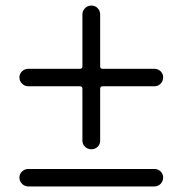

<svg xmlns="http://www.w3.org/2000/svg" viewBox="-20 -703 658 692"><path d="M277 -383Q277 -392 268 -392H82Q69 -392 59.5 -401.5Q50 -411 50 -424Q50 -437 59.5 -446Q69 -455 82 -455H268Q277 -455 277 -464V-651Q277 -664 286.5 -673.5Q296 -683 309 -683Q323 -683 332 -673.5Q341 -664 341 -651V-464Q341 -455 350 -455H536Q550 -455 559 -446Q568 -437 568 -424Q568 -411 559 -401.5Q550 -392 536 -392H350Q341 -392 341 -383V-196Q341 -183 332 -174Q323 -165 309 -165Q296 -165 286.5 -174Q277 -183 277 -196ZM82 -94H536Q550 -94 559 -85Q568 -76 568 -63Q568 -50 559 -40.5Q550 -31 536 -31H82Q69 -31 59.5 -40.5Q50 -50 50 -63Q50 -76 59.5 -85Q69 -94 82 -94Z"/></svg>

Font: Kiwi Maru
Style: Regular
Weight: 400
Designer: Hiroki-Chan
Version: Version 1.100